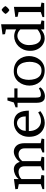

<svg xmlns="http://www.w3.org/2000/svg" viewBox="1250 -2040 802 3341"><g transform="rotate(-90 1650.5 -369.0)"><path d="M595 -45 585 0H356V-30L428 -60V-340Q428 -397 399 -422Q370 -447 329 -447Q297 -447 261.5 -433Q226 -419 206 -396V-62L277 -48L267 0H30V-30L117 -60V-443L34 -459L29 -503L206 -527V-445Q240 -487 287 -508Q334 -529 376 -529Q421 -529 454 -503.5Q487 -478 505 -425Q538 -472 586.5 -500.5Q635 -529 683 -529Q744 -529 787 -482.5Q830 -436 830 -340V-62L911 -45L901 0H668V-30L740 -60V-340Q740 -397 708.5 -422Q677 -447 639 -447Q599 -447 569 -428.5Q539 -410 518 -382V-62Z M1041 -268Q1041 -202 1064.5 -154.5Q1088 -107 1128.5 -81.5Q1169 -56 1219 -56Q1290 -56 1366 -105L1388 -67Q1339 -29 1287 -10Q1235 9 1185 9Q1119 9 1063.5 -22.5Q1008 -54 974.5 -115Q941 -176 941 -262Q941 -328 962 -378Q983 -428 1018 -461.5Q1053 -495 1096 -511.5Q1139 -528 1182 -528Q1249 -528 1291 -505.5Q1333 -483 1356 -445Q1379 -407 1387.5 -361Q1396 -315 1396 -268ZM1296 -322Q1296 -375 1279.5 -408.5Q1263 -442 1236 -458Q1209 -474 1179 -474Q1148 -474 1117.5 -456.5Q1087 -439 1066.5 -405Q1046 -371 1044 -322Z M1802 -69Q1779 -33 1735 -10.5Q1691 12 1646 12Q1602 12 1577.5 -6.5Q1553 -25 1543 -57Q1533 -89 1533 -129V-464H1454V-499L1538 -529L1573 -640H1623V-520H1783V-465H1623V-153Q1623 -98 1633 -78Q1643 -58 1681 -58Q1704 -58 1728 -66Q1752 -74 1783 -93Z M2081 -530Q2149 -530 2198.5 -507.5Q2248 -485 2281 -447Q2314 -409 2330 -361.5Q2346 -314 2346 -264Q2346 -213 2329.5 -164.5Q2313 -116 2281.5 -77Q2250 -38 2203.5 -15Q2157 8 2097 8Q2030 8 1980 -14.5Q1930 -37 1897 -75Q1864 -113 1848 -160.5Q1832 -208 1832 -258Q1832 -309 1848.5 -357.5Q1865 -406 1896.5 -445Q1928 -484 1974.5 -507Q2021 -530 2081 -530ZM2096 -47Q2150 -47 2183 -77Q2216 -107 2231 -154Q2246 -201 2246 -253Q2246 -308 2231 -359Q2216 -410 2180.5 -442.5Q2145 -475 2082 -475Q2029 -475 1995.5 -445Q1962 -415 1947 -368Q1932 -321 1932 -269Q1932 -214 1947 -163Q1962 -112 1997.5 -79.5Q2033 -47 2096 -47Z M2810 -57Q2776 -26 2738.5 -9Q2701 8 2654 8Q2599 8 2549 -23Q2499 -54 2468 -110.5Q2437 -167 2437 -243Q2437 -308 2458.5 -359.5Q2480 -411 2516 -447.5Q2552 -484 2598 -503.5Q2644 -523 2692 -523Q2722 -523 2752 -514.5Q2782 -506 2810 -489V-666L2727 -682L2722 -726L2899 -750V-63L2967 -46L2957 0H2810ZM2673 -58Q2705 -58 2742 -74.5Q2779 -91 2810 -118V-415Q2784 -442 2755.5 -454.5Q2727 -467 2699 -467Q2657 -467 2620 -441Q2583 -415 2560 -369.5Q2537 -324 2537 -264Q2537 -208 2551 -161Q2565 -114 2595 -86Q2625 -58 2673 -58Z M3079 -673Q3105 -717 3149 -742Q3193 -719 3216 -675Q3191 -632 3146 -606Q3102 -629 3079 -673ZM3202 -62 3277 -48 3267 0H3024V-30L3112 -60V-447L3031 -462L3026 -503L3202 -527Z"/></g></svg>

Font: Brawler
Style: Regular
Weight: 400
Designer: Oleg Frolov, Haley Fiege
Foundry: Oleg Frolov, Haley Fiege
Version: Version 1.101; ttfautohint (v1.8.3)